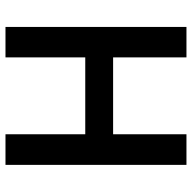

<svg xmlns="http://www.w3.org/2000/svg" viewBox="-20 -696 716 717"><g transform="rotate(90 338.5 -338.0)"><path d="M481.9 0V-297.9H194.8V0H81.1V-675.8H194.8V-401.9H481.9V-675.8H596.2V0Z"/></g></svg>

Font: Lorenzo Sans Medium
Style: Regular
Weight: 500
Foundry: Intel Corporation
Version: Version 1.00; ttfautohint (v1.5)